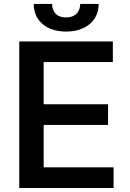

<svg xmlns="http://www.w3.org/2000/svg" viewBox="-20 -933 645 953"><path d="M75.6 0H543.7V-102.3H196.7V-312.9H516.3V-415.5H196.7V-625H540.1V-727.3H75.6ZM147.4 -913.4C147 -832 209.5 -776.3 307.9 -776.3C407.3 -776.3 469.8 -832 469.8 -913.4H378.2C377.8 -878.2 358 -846.6 307.9 -846.6C257.5 -846.6 238.6 -878.6 238.6 -913.4Z"/></svg>

Font: Magic Ui Pro Semi Bold
Style: Regular
Weight: 600
Designer: Stefan Endress, Andreas Faust
Version: Version 1.000;FEAKit 1.0